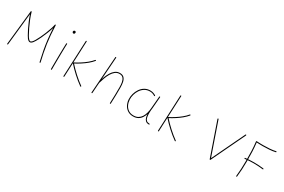

<svg xmlns="http://www.w3.org/2000/svg" viewBox="110 -1890 4547 3069"><g transform="rotate(30 2383.5 -356.0)"><path d="M104 8.3Q107.4 8.8 110.1 6.6Q112.8 4.4 113.3 1L175.8 -591.8Q193.4 -537.1 217.5 -479.5Q241.7 -421.9 267.6 -369.4Q293.5 -316.9 316.4 -277.3Q329.6 -254.4 342.5 -237.3Q355.5 -220.2 368.7 -210.7Q381.8 -201.2 396.5 -201.2Q410.2 -201.2 422.4 -209.2Q434.6 -217.3 447 -232.4Q459.5 -247.6 472.2 -269.5Q497.1 -311.5 522.7 -366.2Q548.3 -420.9 570.6 -478Q592.8 -535.2 606.9 -584Q612.3 -473.6 623.3 -379.4Q634.3 -285.2 651.4 -194.6Q668.5 -104 691.9 -3.9Q692.9 -0.5 695.8 1.2Q698.7 2.9 702.1 2.4Q705.6 1.5 707.5 -1.5Q709.5 -4.4 708.5 -7.8Q689.5 -89.4 674.6 -163.8Q659.7 -238.3 648.9 -312.7Q638.2 -387.2 631.3 -468Q624.5 -548.8 621.1 -643.1Q621.1 -645.5 619.6 -647.9Q618.2 -650.4 615.2 -650.9Q611.8 -651.9 608.6 -649.9Q605.5 -647.9 604.5 -644Q597.7 -608.9 582.3 -561.8Q566.9 -514.6 546.1 -463.4Q525.4 -412.1 502.4 -363.8Q479.5 -315.4 457.5 -278.3Q438 -245.6 422.9 -231.7Q407.7 -217.8 396.5 -217.8Q371.1 -217.8 331.1 -286.1Q305.7 -330.1 276.6 -390.4Q247.6 -450.7 221.7 -515.4Q195.8 -580.1 180.2 -637.2Q179.7 -639.2 177.7 -640.9Q175.8 -642.6 173.3 -643.1Q169.9 -644 167 -641.8Q164.1 -639.6 163.6 -635.7L96.7 -1Q96.2 2.4 98.4 5.1Q100.6 7.8 104 8.3Z M907.7 -694.8Q907.7 -690.4 910.2 -684.6Q912.6 -678.7 918 -674.3Q923.3 -669.9 931.6 -669.9Q938.5 -669.9 943.6 -673.6Q948.7 -677.2 951.7 -683.6Q954.6 -689.9 954.6 -698.2Q954.6 -702.6 952.4 -707.5Q950.2 -712.4 945.8 -716.1Q941.4 -719.7 934.1 -719.7Q925.8 -719.7 919.9 -716.3Q914.1 -712.9 910.9 -707.3Q907.7 -701.7 907.7 -694.8ZM920.4 -482.4Q917 -482.4 914.3 -480.5Q911.6 -478.5 911.6 -474.6Q910.2 -439.9 908.9 -391.4Q907.7 -342.8 906.7 -287.6Q905.8 -232.4 905.3 -178Q904.8 -123.5 904.5 -77.1Q904.3 -30.8 904.3 0Q904.3 3.4 906.7 5.9Q909.2 8.3 912.6 8.3Q916.5 8.3 918.9 5.9Q921.4 3.4 921.4 0Q921.4 -30.8 921.6 -77.1Q921.9 -123.5 922.4 -178Q922.9 -232.4 923.6 -287.4Q924.3 -342.3 925.5 -390.9Q926.8 -439.5 928.2 -473.6Q928.2 -477.5 926.3 -480Q924.3 -482.4 920.4 -482.4Z M1460.9 4.9Q1462.9 2 1462.4 -1.5Q1461.9 -4.9 1459 -6.8Q1385.7 -59.6 1313.2 -125.7Q1240.7 -191.9 1180.2 -259.8Q1230 -286.1 1281.7 -319.3Q1333.5 -352.5 1379.6 -390.6Q1425.8 -428.7 1458.5 -468.8Q1460.9 -471.2 1460.2 -475.1Q1459.5 -479 1457 -481Q1454.6 -483.4 1451.2 -482.7Q1447.8 -481.9 1445.3 -479.5Q1412.6 -439.5 1365.5 -400.9Q1318.4 -362.3 1265.6 -328.9Q1212.9 -295.4 1162.6 -270Q1160.6 -269 1159.4 -266.6Q1158.2 -264.2 1158.2 -261.5Q1158.2 -258.8 1160.2 -256.3Q1221.7 -186 1296.9 -117.2Q1372.1 -48.3 1449.2 6.8Q1451.7 8.8 1455.3 8.3Q1459 7.8 1460.9 4.9ZM1171.9 -672.9Q1168.5 -672.9 1165.8 -670.9Q1163.1 -668.9 1163.1 -665L1133.8 -2.4Q1133.8 1 1136 3.7Q1138.2 6.3 1141.6 6.3Q1145.5 6.3 1147.9 4.2Q1150.4 2 1150.4 -1.5L1179.7 -664.1Q1179.7 -668 1177.7 -670.4Q1175.8 -672.9 1171.9 -672.9Z M1668.9 -203.6Q1668 -199.7 1669.4 -196.5Q1670.9 -193.4 1675.3 -192.4Q1679.2 -191.9 1682.1 -193.8Q1685.1 -195.8 1685.5 -198.7Q1697.8 -243.7 1715.6 -292.7Q1733.4 -341.8 1758.3 -384.3Q1783.2 -426.8 1816.7 -453.4Q1850.1 -480 1894 -480Q1939 -480 1961.4 -453.1Q1983.9 -426.3 1991.5 -384.5Q1999 -342.8 1999 -297.4Q1999 -223.1 1997.8 -152.6Q1996.6 -82 1992.7 -0.5Q1992.7 3.4 1994.9 5.9Q1997.1 8.3 2001 8.3Q2004.4 8.3 2006.8 6.1Q2009.3 3.9 2009.3 0.5Q2013.2 -81.1 2014.4 -152.1Q2015.6 -223.1 2015.6 -297.4Q2015.6 -348.1 2006.6 -393.8Q1997.6 -439.5 1971.4 -468Q1945.3 -496.6 1894 -496.6Q1845.7 -496.6 1809.1 -469Q1772.5 -441.4 1745.8 -397.2Q1719.2 -353 1700.4 -301.8Q1681.6 -250.5 1668.9 -203.6ZM1661.1 8.3Q1665 8.3 1667.2 6.1Q1669.4 3.9 1669.9 0.5L1717.3 -676.3Q1717.8 -680.2 1715.3 -682.6Q1712.9 -685.1 1709.5 -685.5Q1706.1 -686 1703.6 -683.3Q1701.2 -680.7 1700.7 -677.2L1653.3 -0.5Q1652.8 2.9 1655.3 5.6Q1657.7 8.3 1661.1 8.3Z M2611.3 -234.4Q2607.9 -234.9 2605.5 -232.7Q2603 -230.5 2602.5 -227.1Q2601.6 -214.4 2600.8 -200.7Q2600.1 -187 2600.3 -172.6Q2600.6 -158.2 2601.1 -143.1Q2603 -112.3 2611.3 -82.5Q2619.6 -52.7 2641.4 -33.2Q2663.1 -13.7 2704.1 -13.7Q2708 -13.7 2710.4 -16.1Q2712.9 -18.6 2712.4 -22Q2711.9 -25.9 2709.5 -28.1Q2707 -30.3 2703.1 -30.3Q2669.4 -30.3 2651.6 -45.7Q2633.8 -61 2626.7 -86.7Q2619.6 -112.3 2617.7 -143.1Q2617.2 -157.7 2616.9 -170.9Q2616.7 -184.1 2617.4 -197.5Q2618.2 -210.9 2619.1 -225.1Q2619.6 -229 2617.2 -231.4Q2614.7 -233.9 2611.3 -234.4ZM2417 -15.6Q2361.8 -15.6 2323.2 -41.5Q2284.7 -67.4 2263.7 -110.6Q2242.7 -153.8 2239.7 -204.6Q2237.3 -251 2250.5 -299.3Q2263.7 -347.7 2291.5 -388.7Q2319.3 -429.7 2360.6 -455.1Q2401.9 -480.5 2455.6 -480.5Q2486.3 -480.5 2509.5 -471.4Q2532.7 -462.4 2546.9 -452.6Q2549.8 -450.7 2553.5 -451.4Q2557.1 -452.1 2559.1 -455.1Q2561 -458 2559.8 -461.7Q2558.6 -465.3 2555.7 -467.3Q2540 -477.5 2514.2 -487.3Q2488.3 -497.1 2454.6 -497.1Q2396 -497.1 2351.3 -470Q2306.6 -442.9 2277.1 -399.2Q2247.6 -355.5 2233.6 -304.2Q2219.7 -252.9 2222.2 -204.6Q2225.1 -150.9 2248.3 -103.8Q2271.5 -56.6 2314.2 -27.8Q2356.9 1 2418 1Q2472.2 1 2509.8 -21.2Q2547.4 -43.5 2570.6 -80.6Q2593.8 -117.7 2606 -162.6Q2618.2 -207.5 2622.1 -252.4L2641.1 -480.5Q2641.6 -483.9 2639.2 -486.6Q2636.7 -489.3 2633.3 -489.7Q2629.9 -490.2 2627.4 -488Q2625 -485.8 2624.5 -482.4L2605 -254.4Q2601.1 -210 2589.6 -167.2Q2578.1 -124.5 2556.4 -90.3Q2534.7 -56.2 2500.5 -35.9Q2466.3 -15.6 2417 -15.6Z M3206.1 4.9Q3208 2 3207.5 -1.5Q3207 -4.9 3204.1 -6.8Q3130.9 -59.6 3058.3 -125.7Q2985.8 -191.9 2925.3 -259.8Q2975.1 -286.1 3026.9 -319.3Q3078.6 -352.5 3124.8 -390.6Q3170.9 -428.7 3203.6 -468.8Q3206.1 -471.2 3205.3 -475.1Q3204.6 -479 3202.1 -481Q3199.7 -483.4 3196.3 -482.7Q3192.9 -481.9 3190.4 -479.5Q3157.7 -439.5 3110.6 -400.9Q3063.5 -362.3 3010.7 -328.9Q2958 -295.4 2907.7 -270Q2905.8 -269 2904.5 -266.6Q2903.3 -264.2 2903.3 -261.5Q2903.3 -258.8 2905.3 -256.3Q2966.8 -186 3042 -117.2Q3117.2 -48.3 3194.3 6.8Q3196.8 8.8 3200.4 8.3Q3204.1 7.8 3206.1 4.9ZM2917 -672.9Q2913.6 -672.9 2910.9 -670.9Q2908.2 -668.9 2908.2 -665L2878.9 -2.4Q2878.9 1 2881.1 3.7Q2883.3 6.3 2886.7 6.3Q2890.6 6.3 2893.1 4.2Q2895.5 2 2895.5 -1.5L2924.8 -664.1Q2924.8 -668 2922.9 -670.4Q2920.9 -672.9 2917 -672.9Z M3613.8 -650.9Q3610.4 -649.9 3608.9 -646.5Q3607.4 -643.1 3608.4 -639.6L3823.2 -19Q3824.2 -15.6 3827.9 -14.2Q3831.5 -12.7 3835 -14.2Q3836.4 -15.1 3837.6 -16.1Q3838.9 -17.1 3839.4 -18.1L4136.2 -638.7Q4137.7 -642.1 4136.7 -645.5Q4135.7 -648.9 4132.3 -650.4Q4128.9 -651.9 4125.5 -650.9Q4122.1 -649.9 4120.6 -646.5L3833 -44.4L3625 -645.5Q3624 -648.9 3620.6 -650.4Q3617.2 -651.9 3613.8 -650.9Z M4295.9 -312Q4296.4 -308.6 4299.1 -306.4Q4301.8 -304.2 4305.2 -304.7Q4344.7 -309.6 4384.8 -312Q4424.8 -314.5 4464.8 -314.5Q4507.8 -314.5 4551 -311.8Q4594.2 -309.1 4636.7 -303.7Q4640.1 -303.2 4642.8 -305.4Q4645.5 -307.6 4646 -311Q4646.5 -314.5 4644.3 -317.1Q4642.1 -319.8 4638.7 -320.3Q4595.7 -325.7 4552 -328.4Q4508.3 -331.1 4464.8 -331.1Q4424.3 -331.1 4384 -328.6Q4343.8 -326.2 4303.2 -321.3Q4299.8 -320.8 4297.6 -318.1Q4295.4 -315.4 4295.9 -312ZM4689.5 -655.3Q4689 -658.7 4685.8 -660.6Q4682.6 -662.6 4679.2 -661.6Q4630.9 -650.9 4571 -646.2Q4511.2 -641.6 4453.6 -641.6Q4422.4 -641.6 4391.6 -642.3Q4360.8 -643.1 4330.6 -645Q4327.6 -645.5 4325.4 -643.8Q4323.2 -642.1 4322.5 -639.9Q4321.8 -637.7 4321.8 -635.7Q4332.5 -547.9 4335.4 -465.8Q4338.4 -383.8 4338.4 -284.7Q4338.4 -210 4334.7 -137.9Q4331.1 -65.9 4323.7 -1Q4323.2 2.4 4325.4 5.1Q4327.6 7.8 4331.1 8.3Q4334.5 8.8 4337.2 6.6Q4339.8 4.4 4340.3 1Q4347.7 -64.5 4351.8 -137Q4356 -209.5 4356 -284.7Q4356 -380.9 4352.8 -461.4Q4349.6 -542 4339.8 -627.4Q4367.7 -626 4396.5 -625Q4425.3 -624 4453.6 -624Q4511.7 -624 4572.5 -628.7Q4633.3 -633.3 4683.1 -645Q4686.5 -646 4688.5 -648.9Q4690.4 -651.9 4689.5 -655.3Z"/></g></svg>

Font: Mikhak VF
Style: Regular
Weight: 100
Designer: Amin Abedi
Version: Version 3.001